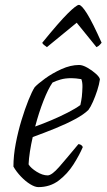

<svg xmlns="http://www.w3.org/2000/svg" viewBox="-20 -766 436 786"><path d="M137 0Q123 0 103.5 -12Q84 -24 65.5 -43.5Q47 -63 35 -84Q35 -129 44.5 -178.5Q54 -228 68 -274Q82 -320 96.5 -356Q111 -392 122 -409Q135 -423 164.5 -444.5Q194 -466 231.5 -483Q269 -500 304 -500Q318 -500 337.5 -489Q357 -478 372.5 -464Q388 -450 389 -441Q386 -420 378 -395.5Q370 -371 360.5 -349.5Q351 -328 342 -316Q324 -298 288 -278.5Q252 -259 206.5 -240.5Q161 -222 114 -205Q107 -175 102.5 -145.5Q98 -116 97 -93Q106 -78 130 -63Q154 -48 175 -48Q192 -48 222.5 -83Q253 -118 301 -176Q314 -175 319 -164Q305 -131 280.5 -92.5Q256 -54 220.5 -27Q185 0 137 0ZM124 -248Q155 -259 190.5 -274Q226 -289 258 -305.5Q290 -322 309 -336Q313 -354 315 -370Q317 -390 317.5 -409.5Q318 -429 313 -442Q302 -444 291 -445Q280 -446 272 -446Q247 -446 228 -440.5Q209 -435 195 -428Q177 -402 158 -353.5Q139 -305 124 -248ZM172 -573Q165 -578 159.5 -582.5Q154 -587 153 -591Q223 -677 258 -711.5Q293 -746 303 -746Q314 -746 336.5 -710Q359 -674 396 -591Q392 -587 388.5 -582.5Q385 -578 375 -573L294 -673Z"/></svg>

Font: Texturina Thin
Style: Italic
Weight: 100
Italic angle: -11°
Designer: Guillermo Torres Carreño
Foundry: Omnibus-Type
Version: Version 1.002; ttfautohint (v1.8.3)